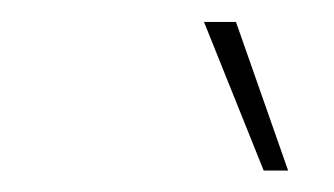

<svg xmlns="http://www.w3.org/2000/svg" viewBox="-20 -773 306 176"><path d="M221.7 -616.7 167 -752.9H196.3L244.1 -616.7Z"/></svg>

Font: Inter 18pt Thin
Style: Italic
Weight: 250
Italic angle: -9.3988°
Version: Version 4.001;git-66647c0bb